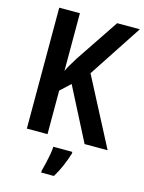

<svg xmlns="http://www.w3.org/2000/svg" viewBox="-136 -794 823 1095"><g transform="rotate(15 275.5 -246.5)"><path d="M551 0H415L255 -312L196 -257V0H74V-714H196V-373Q204 -391 217 -413Q230 -435 245 -459L416 -714H550L343 -399ZM359 71Q347 110 331 147.5Q315 185 293 221H218V209Q223 191 229.5 164Q236 137 241 109Q246 81 247 61H359Z"/></g></svg>

Font: Noto Sans Hebrew Condensed SemiBold
Style: Regular
Weight: 600
Width: 3
Designer: Ben Nathan
Foundry: Google LLC
Version: Version 3.001; ttfautohint (v1.8.4.7-5d5b)